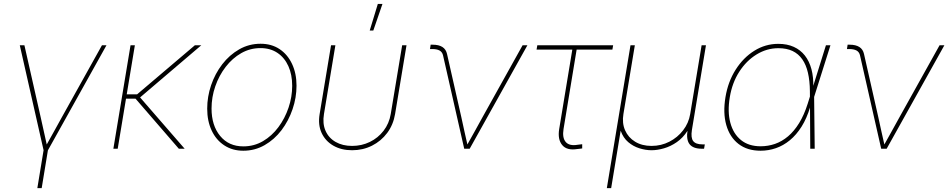

<svg xmlns="http://www.w3.org/2000/svg" viewBox="-20 -770 4909 994"><path d="M206.5 11.7 82.5 -535.6H106.4L190.4 -164.1Q199.2 -127 207 -89.4Q214.8 -51.8 223.6 -14.6H217.8Q239.3 -51.8 259.5 -89.4Q279.8 -127 300.8 -164.1L507.8 -535.6H531.2L226.1 11.7ZM173.3 204.1 207.5 -3.9H230L195.8 204.1Z M678.2 -535.6 589.4 0H566.9L655.8 -535.6ZM1022 -535.6 697.8 -259.3H617.7L621.6 -281.7H689.9L988.8 -535.6ZM905.8 0 674.8 -267.1 699.7 -272 936 0Z M1239.7 10.3Q1183.1 10.3 1140.9 -17.6Q1098.6 -45.4 1075.7 -94.5Q1052.7 -143.6 1052.7 -207.5Q1052.7 -269.5 1073 -329.1Q1093.3 -388.7 1130.6 -437.3Q1168 -485.8 1218.5 -514.6Q1269 -543.5 1329.1 -543.5Q1385.7 -543.5 1427.2 -515.9Q1468.8 -488.3 1491.9 -439.2Q1515.1 -390.1 1515.1 -326.2Q1515.1 -264.6 1494.6 -204.6Q1474.1 -144.5 1437.3 -95.9Q1400.4 -47.4 1349.9 -18.6Q1299.3 10.3 1239.7 10.3ZM1239.7 -12.2Q1295.4 -12.2 1341.6 -39.3Q1387.7 -66.4 1421.4 -111.8Q1455.1 -157.2 1473.9 -212.9Q1492.7 -268.6 1492.7 -325.7Q1492.7 -383.8 1472.9 -427.7Q1453.1 -471.7 1416.3 -496.3Q1379.4 -521 1328.6 -521Q1274.9 -521 1229 -494.9Q1183.1 -468.8 1148.4 -423.8Q1113.8 -378.9 1094.5 -323Q1075.2 -267.1 1075.2 -208Q1075.2 -120.6 1119.6 -66.4Q1164.1 -12.2 1239.7 -12.2Z M1802.7 7.8Q1747.1 7.8 1705.8 -15.9Q1664.6 -39.6 1645 -81.8Q1625.5 -124 1634.8 -179.7L1693.8 -535.6H1716.3L1657.2 -179.7Q1648.9 -130.4 1665.3 -93Q1681.6 -55.7 1717.5 -35.2Q1753.4 -14.6 1802.7 -14.6Q1852.5 -14.6 1894.8 -35.2Q1937 -55.7 1965.8 -93Q1994.6 -130.4 2002.9 -179.7L2062 -535.6H2084.5L2025.4 -179.7Q2016.1 -124 1984.6 -81.8Q1953.1 -39.6 1906 -15.9Q1858.9 7.8 1802.7 7.8ZM1894 -611.8 1936 -749.5H1960L1912.6 -611.8Z M2383.3 0 2273.4 -484.4Q2269 -501.5 2255.1 -508.8Q2241.2 -516.1 2217.8 -516.1H2206.1L2209.5 -538.6H2219.7Q2252 -538.6 2270.5 -526.6Q2289.1 -514.6 2294.4 -490.2L2368.2 -164.1Q2376.5 -127 2384.5 -89.4Q2392.6 -51.8 2401.4 -14.6H2395.5Q2417 -51.8 2437.3 -89.4Q2457.5 -127 2478.5 -164.1L2685.5 -535.6H2710.4L2411.6 0Z M2968.8 1.5Q2915 10.3 2890.6 -19Q2866.2 -48.3 2875 -102.1L2942.9 -513.2H2757.8L2761.7 -535.6H3154.3L3150.4 -513.2H2965.3L2897.5 -102.1Q2890.1 -56.6 2908.9 -34.9Q2927.7 -13.2 2970.2 -20.5Q2976.1 -21 2982.2 -22Q2988.3 -22.9 2994.1 -23.4V-1.5Q2987.8 -0.5 2981.4 0.2Q2975.1 1 2968.8 1.5Z M3121.6 204.1 3244.1 -535.6H3266.6L3207.5 -179.7Q3199.7 -132.8 3216.1 -95.5Q3232.4 -58.1 3268.1 -36.4Q3303.7 -14.6 3353 -14.6Q3402.8 -14.6 3445.3 -36.4Q3487.8 -58.1 3516.6 -95.5Q3545.4 -132.8 3553.2 -179.7L3612.3 -535.6H3634.8L3562 -96.7Q3555.7 -56.6 3568.8 -39.6Q3582 -22.5 3617.2 -22.5H3628.9L3625 0H3613.3Q3568.4 0 3550 -23.4Q3531.7 -46.9 3539.6 -96.7L3553.2 -179.7H3570.8Q3562 -127.9 3538.8 -92Q3515.6 -56.2 3483.9 -34.2Q3452.1 -12.2 3417.7 -2.2Q3383.3 7.8 3353 7.8Q3322.8 7.8 3290.5 -2.2Q3258.3 -12.2 3232.4 -34.2Q3206.5 -56.2 3193.8 -92Q3181.2 -127.9 3189.9 -179.7H3207.5L3144 204.1Z M3917.5 10.3Q3848.6 10.3 3803.2 -24.9Q3757.8 -60.1 3740 -122.8Q3722.2 -185.5 3735.8 -267.1Q3749 -347.2 3788.6 -409.4Q3828.1 -471.7 3885.3 -507.3Q3942.4 -543 4009.3 -543Q4055.2 -543 4089.6 -527.3Q4124 -511.7 4147 -482.4Q4169.9 -453.1 4180.9 -411.9Q4191.9 -370.6 4190.4 -318.4H4196.3L4194.8 -270.5L4197.8 0H4174.8L4172.9 -297.9Q4172.4 -351.6 4162.8 -393.1Q4153.3 -434.6 4133.5 -462.9Q4113.8 -491.2 4083.3 -505.9Q4052.7 -520.5 4009.8 -520.5Q3949.7 -520.5 3896.7 -488Q3843.8 -455.6 3807.1 -398.4Q3770.5 -341.3 3758.3 -267.1Q3745.6 -191.9 3761 -134.5Q3776.4 -77.1 3816.2 -44.9Q3856 -12.7 3917.5 -12.7Q3956.5 -12.7 3992.4 -25.1Q4028.3 -37.6 4059.8 -64.2Q4091.3 -90.8 4117.2 -132.8Q4143.1 -174.8 4161.6 -233.4L4255.9 -535.6H4279.3L4194.3 -266.6L4180.2 -215.8H4174.3Q4156.7 -157.2 4129.9 -114.5Q4103 -71.8 4069.1 -43.9Q4035.2 -16.1 3996.8 -2.9Q3958.5 10.3 3917.5 10.3Z M4542 0 4432.1 -484.4Q4427.7 -501.5 4413.8 -508.8Q4399.9 -516.1 4376.5 -516.1H4364.7L4368.2 -538.6H4378.4Q4410.6 -538.6 4429.2 -526.6Q4447.8 -514.6 4453.1 -490.2L4526.9 -164.1Q4535.2 -127 4543.2 -89.4Q4551.3 -51.8 4560.1 -14.6H4554.2Q4575.7 -51.8 4595.9 -89.4Q4616.2 -127 4637.2 -164.1L4844.2 -535.6H4869.1L4570.3 0Z"/></svg>

Font: Inter 20pt Thin
Style: Italic
Weight: 250
Italic angle: -9.3988°
Version: Version 4.001;git-66647c0bb